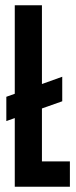

<svg xmlns="http://www.w3.org/2000/svg" viewBox="-20 -708 289 728"><path d="M4 -249V-341L216 -417V-324ZM36 0V-688H139V-96H245V0Z"/></svg>

Font: Saira UltraCondensed
Style: Bold
Weight: 700
Width: 1
Designer: Hector Gatti with collaboration of the Omnibus-Type team
Foundry: Omnibus-Type
Version: Version 1.101